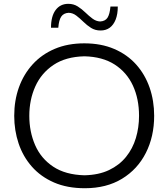

<svg xmlns="http://www.w3.org/2000/svg" viewBox="-20 -987 892 1018"><path d="M427.7 -57.6Q326.6 -60.3 261.8 -103.6Q197 -146.9 166.2 -217.7Q135.4 -288.5 135.4 -373Q135.4 -457.7 167.1 -528.5Q198.9 -599.3 263.7 -642.8Q328.6 -686.2 427.7 -688.5Q523.7 -686.2 588.1 -644.8Q652.4 -603.3 684.8 -533Q717.2 -462.6 717.2 -373Q717.2 -311.1 700.4 -255Q683.6 -199 648.3 -155.3Q612.9 -111.5 558.3 -85.4Q503.8 -59.3 427.7 -57.6ZM429.8 11Q544.4 11 626.8 -39.1Q709.2 -89.2 753.3 -176.2Q797.4 -263.3 797.4 -373Q797.4 -452.9 773.2 -522.6Q748.9 -592.4 701.9 -645Q654.8 -697.6 585.6 -727.4Q516.4 -757.2 426.9 -757.2Q339 -757.2 270.1 -727.9Q201.2 -698.6 153.4 -646.2Q105.5 -593.7 80.4 -524Q55.4 -454.2 55.4 -372.9Q55.4 -295.3 78.8 -225.9Q102.2 -156.5 149.2 -103.3Q196.1 -50.1 266.3 -19.5Q336.4 11 429.8 11ZM513.2 -825.3Q541.6 -825.3 561.9 -840.1Q582.1 -854.9 593.3 -883.4Q604.5 -911.9 604.5 -952.3H565.6Q562 -911.8 550.1 -893.2Q538.2 -874.7 510.9 -873.1Q489.2 -874.2 470.3 -888.4Q451.4 -902.5 432.6 -920.8Q413.9 -939 392.2 -952.8Q370.4 -966.7 342.2 -966.7Q299.4 -966.7 274.9 -933.8Q250.4 -900.9 250.4 -840.1H289.1Q292.3 -881 304.9 -899.3Q317.5 -917.6 343.9 -919.2Q365.9 -918.6 384.7 -904.2Q403.5 -889.8 422.2 -871.4Q440.8 -853 462.7 -839.1Q484.7 -825.3 513.2 -825.3Z"/></svg>

Font: Pinar-VF
Style: Regular
Weight: 300
Designer: Amin Abedi
Version: Version 3.0